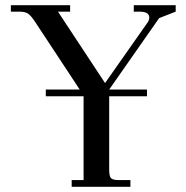

<svg xmlns="http://www.w3.org/2000/svg" viewBox="-20 -722 718 742"><path d="M22 -677V-702H251V-677H204L386 -401L551 -636Q557 -645 557 -654Q557 -677 519 -677H497V-702H659V-677L595 -652L402 -376H548V-350H402V-66Q402 -41 409 -33.5Q416 -26 441 -26H484V0H257V-26H303V-350H157V-376H288L116 -637Q101 -660 89.5 -668.5Q78 -677 55 -677Z"/></svg>

Font: Dihjauti
Style: Bold
Weight: 700
Designer: T. Christopher White
Version: Version 3.0.0